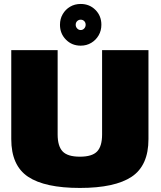

<svg xmlns="http://www.w3.org/2000/svg" viewBox="-20 -922 794 946"><path d="M373.5 4Q546 4 628.8 -51.2Q711.5 -106.5 711.5 -236.5V-675H483V-259.5Q483 -201.5 458.5 -175.8Q434 -150 373.5 -150Q313 -150 288.5 -176Q264 -202 264 -259.5V-675H35.5V-236.5Q35.5 -106.5 118.2 -51.2Q201 4 373.5 4ZM377.5 -697Q406.5 -697 429.5 -710.8Q452.5 -724.5 466 -747.8Q479.5 -771 479.5 -800Q479.5 -844 450.2 -873.2Q421 -902.5 377.5 -902.5Q348.5 -902.5 325.5 -889Q302.5 -875.5 289 -852.2Q275.5 -829 275.5 -800Q275.5 -756.5 304.8 -726.8Q334 -697 377.5 -697ZM377.5 -774Q367.5 -774 360.2 -781.8Q353 -789.5 353 -800Q353 -811 360.2 -818Q367.5 -825 377.5 -825Q388 -825 395 -818Q402 -811 402 -800Q402 -789.5 395 -781.8Q388 -774 377.5 -774Z"/></svg>

Font: Anybody UltraCondensed Thin Black
Style: Regular
Weight: 900
Version: Version 1.111